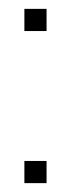

<svg xmlns="http://www.w3.org/2000/svg" viewBox="-20 -413 160 433"><path d="M35 0V-50H85V0ZM35 -343V-393H85V-343Z"/></svg>

Font: Rokkitt Thin
Style: Regular
Weight: 250
Version: Version 3.103